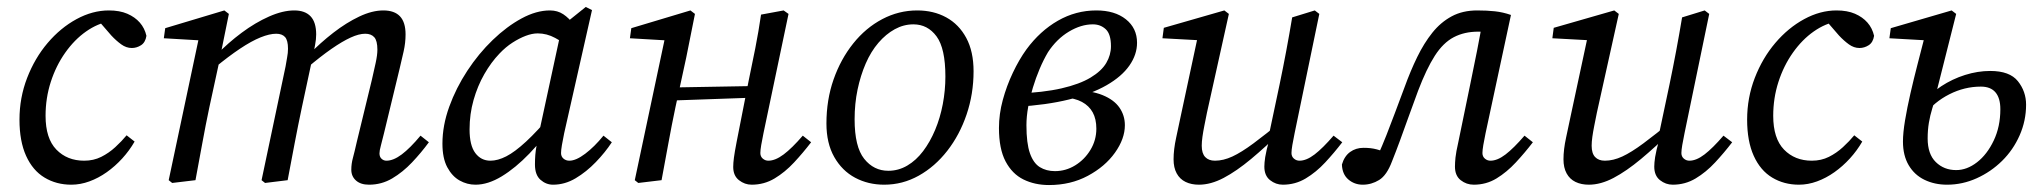

<svg xmlns="http://www.w3.org/2000/svg" viewBox="-20 -518 5868 552"><path d="M185 13Q142 13 108 -7.5Q74 -28 55 -70Q36 -112 36 -174Q36 -237 58 -294Q80 -351 117 -394.5Q154 -438 200 -463Q246 -488 293 -488Q324 -488 346 -478.5Q368 -469 382 -453Q396 -437 401 -415Q398 -396 385.5 -388Q373 -380 359 -380Q343 -380 328.5 -390.5Q314 -401 300 -416L255 -468H312V-457H297Q261 -451 227.5 -427.5Q194 -404 167.5 -366.5Q141 -329 126 -282.5Q111 -236 111 -185Q111 -120 142 -88Q173 -56 222 -56Q249 -56 271 -67Q293 -78 311.5 -95Q330 -112 344 -129L367 -111Q352 -85 331.5 -62.5Q311 -40 287 -23Q263 -6 237 3.5Q211 13 185 13Z M475 8 465 0 553 -415 571 -401 451 -408 455 -437 625 -488 638 -478 613 -355V-353L582 -210Q571 -158 561.5 -105.5Q552 -53 542 0ZM742 8 732 0 801 -327Q803 -340 805.5 -353Q808 -366 808 -378Q808 -402 799.5 -411.5Q791 -421 774 -421Q755 -421 729 -410.5Q703 -400 670 -378Q637 -356 597 -323V-360H602Q636 -395 675 -424Q714 -453 753.5 -470.5Q793 -488 826 -488Q857 -488 873 -471Q889 -454 889 -419Q889 -405 886 -389.5Q883 -374 880 -358L878 -350L848 -210Q837 -158 827 -105.5Q817 -53 807 0ZM1041 13Q1017 13 1003.5 1Q990 -11 990 -30Q990 -47 994.5 -63.5Q999 -80 1006 -111L1049 -288Q1055 -314 1060 -337Q1065 -360 1065 -375Q1065 -401 1056 -411Q1047 -421 1030 -421Q1012 -421 988 -410Q964 -399 933 -377.5Q902 -356 863 -323V-361H868Q901 -395 938.5 -424Q976 -453 1013 -470.5Q1050 -488 1082 -488Q1114 -488 1130 -471Q1146 -454 1146 -419Q1146 -395 1140.5 -370.5Q1135 -346 1129 -321L1084 -135Q1079 -114 1075 -99.5Q1071 -85 1071 -77Q1071 -67 1077 -61.5Q1083 -56 1091 -56Q1111 -56 1135 -74Q1159 -92 1189 -128L1213 -109Q1191 -79 1164.5 -51Q1138 -23 1107.5 -5Q1077 13 1041 13Z M1347 13Q1323 13 1301.5 1Q1280 -11 1266 -37Q1252 -63 1252 -105Q1252 -157 1271.5 -211Q1291 -265 1323.5 -314.5Q1356 -364 1396.5 -403Q1437 -442 1479.5 -465Q1522 -488 1561 -488Q1583 -488 1599.5 -477Q1616 -466 1629.5 -447.5Q1643 -429 1656 -406L1619 -380Q1600 -396 1576 -409Q1552 -422 1526 -422Q1510 -422 1491.5 -415Q1473 -408 1453.5 -395.5Q1434 -383 1416 -364Q1392 -339 1372.5 -305Q1353 -271 1341.5 -230.5Q1330 -190 1330 -146Q1330 -100 1346.5 -78Q1363 -56 1390 -56Q1411 -56 1435.5 -68.5Q1460 -81 1492.5 -111Q1525 -141 1568 -192L1580 -170H1577Q1542 -118 1502 -76.5Q1462 -35 1422.5 -11Q1383 13 1347 13ZM1570 13Q1550 13 1534 -1Q1518 -15 1518 -45Q1518 -60 1519 -72.5Q1520 -85 1522.5 -98.5Q1525 -112 1528 -128L1529 -133L1596 -443L1603 -449L1664 -498L1682 -489L1602 -135Q1598 -116 1595.5 -101Q1593 -86 1593 -78Q1593 -68 1600 -62Q1607 -56 1617 -56Q1636 -56 1662.5 -76Q1689 -96 1715 -128L1739 -109Q1720 -80 1693 -52Q1666 -24 1635 -5.5Q1604 13 1570 13Z M1815 8 1805 0 1893 -415 1911 -401 1791 -408 1795 -437 1965 -488 1978 -478 1953 -353 1922 -210Q1911 -158 1901.5 -105.5Q1892 -53 1882 0ZM1883 -228V-266L2167 -271V-238ZM2141 13Q2121 13 2104.5 0Q2088 -13 2088 -38Q2088 -49 2090 -64.5Q2092 -80 2098 -111L2132 -284Q2142 -331 2151.5 -379.5Q2161 -428 2168 -476L2233 -488L2247 -478L2175 -135Q2171 -116 2168.5 -101Q2166 -86 2166 -78Q2166 -68 2173 -62Q2180 -56 2189 -56Q2209 -56 2233 -74Q2257 -92 2288 -128L2312 -109Q2289 -79 2263 -51Q2237 -23 2207 -5Q2177 13 2141 13Z M2522 13Q2476 13 2438.5 -7Q2401 -27 2378.5 -66.5Q2356 -106 2356 -163Q2356 -231 2376.5 -289.5Q2397 -348 2433 -393Q2469 -438 2516.5 -463Q2564 -488 2617 -488Q2664 -488 2700.5 -468Q2737 -448 2758 -409Q2779 -370 2779 -313Q2779 -248 2759 -189Q2739 -130 2703.5 -84.5Q2668 -39 2621.5 -13Q2575 13 2522 13ZM2534 -27Q2563 -27 2588.5 -42Q2614 -57 2634 -83.5Q2654 -110 2668.5 -144.5Q2683 -179 2690.5 -218.5Q2698 -258 2698 -298Q2698 -379 2672.5 -413.5Q2647 -448 2606 -448Q2578 -448 2552.5 -434Q2527 -420 2505.5 -395Q2484 -370 2469 -335.5Q2454 -301 2445.5 -260.5Q2437 -220 2437 -175Q2437 -96 2464.5 -61.5Q2492 -27 2534 -27Z M2996 14Q2955 14 2922.5 -2Q2890 -18 2871 -54Q2852 -90 2852 -150Q2852 -190 2863 -230.5Q2874 -271 2892 -309Q2910 -347 2931 -376Q2970 -429 3021.5 -458.5Q3073 -488 3132 -488Q3185 -488 3217 -462.5Q3249 -437 3249 -395Q3249 -361 3227 -329.5Q3205 -298 3161.5 -273Q3118 -248 3053.5 -232Q2989 -216 2903 -211V-249Q2980 -252 3032 -264Q3084 -276 3115.5 -295Q3147 -314 3160.5 -337Q3174 -360 3174 -385Q3174 -420 3159 -434Q3144 -448 3122 -448Q3088 -448 3053 -427Q3018 -406 2993 -368Q2980 -346 2969 -320Q2958 -294 2949.5 -266Q2941 -238 2936 -210.5Q2931 -183 2931 -158Q2931 -106 2941 -77.5Q2951 -49 2969.5 -37.5Q2988 -26 3013 -26Q3044 -26 3071 -42.5Q3098 -59 3115 -87Q3132 -115 3132 -148Q3132 -176 3121.5 -195Q3111 -214 3090.5 -225Q3070 -236 3039 -238L3064 -267V-259Q3117 -258 3150 -244.5Q3183 -231 3198.5 -208.5Q3214 -186 3214 -158Q3214 -119 3185.5 -79Q3157 -39 3107.5 -12.5Q3058 14 2996 14Z M3427 13Q3405 13 3388.5 5Q3372 -3 3363 -19.5Q3354 -36 3354 -60Q3354 -88 3361.5 -122.5Q3369 -157 3375 -186L3426 -424L3433 -402L3322 -408L3326 -438L3500 -488L3513 -478L3450 -194Q3446 -174 3442.5 -156.5Q3439 -139 3437 -124.5Q3435 -110 3435 -99Q3435 -77 3445 -66.5Q3455 -56 3473 -56Q3497 -56 3523 -68Q3549 -80 3584 -106Q3619 -132 3668 -172L3675 -144H3668Q3619 -96 3577 -61Q3535 -26 3498 -6.5Q3461 13 3427 13ZM3668 13Q3648 13 3631.5 0Q3615 -13 3615 -39Q3615 -50 3617.5 -66.5Q3620 -83 3630 -120H3626L3659 -276Q3669 -324 3678 -372Q3687 -420 3695 -468L3760 -488L3773 -478L3702 -135Q3698 -116 3695.5 -101Q3693 -86 3693 -78Q3693 -68 3700 -62Q3707 -56 3716 -56Q3736 -56 3759.5 -74Q3783 -92 3814 -128L3839 -109Q3816 -79 3790 -51Q3764 -23 3734 -5Q3704 13 3668 13Z M3898 13Q3874 13 3856.5 -2Q3839 -17 3838 -45Q3845 -69 3861.5 -81Q3878 -93 3900 -93Q3911 -93 3920 -92Q3929 -91 3938.5 -88.5Q3948 -86 3958 -82L3976 -75L3962 -49L3940 -68Q3954 -99 3966 -129.5Q3978 -160 3990.5 -193.5Q4003 -227 4018 -267Q4035 -314 4054.5 -354Q4074 -394 4098 -424Q4122 -454 4153.5 -471Q4185 -488 4227 -488Q4255 -488 4278 -485.5Q4301 -483 4324 -475L4251 -135Q4247 -116 4244.5 -101Q4242 -86 4242 -78Q4242 -68 4249 -62Q4256 -56 4265 -56Q4285 -56 4308.5 -74Q4332 -92 4363 -128L4387 -109Q4364 -79 4338 -51Q4312 -23 4282.5 -5Q4253 13 4217 13Q4196 13 4179.5 0Q4163 -13 4163 -39Q4163 -50 4164.5 -65Q4166 -80 4173 -111L4207 -276Q4217 -324 4226.5 -372Q4236 -420 4244 -468L4286 -419Q4269 -424 4258.5 -425.5Q4248 -427 4230 -427Q4190 -427 4159.5 -411Q4129 -395 4105 -357.5Q4081 -320 4057 -257Q4041 -214 4028.5 -179Q4016 -144 4005 -114Q3994 -84 3982 -54Q3967 -14 3945 -0.5Q3923 13 3898 13Z M4548 13Q4526 13 4509.5 5Q4493 -3 4484 -19.5Q4475 -36 4475 -60Q4475 -88 4482.5 -122.5Q4490 -157 4496 -186L4547 -424L4554 -402L4443 -408L4447 -438L4621 -488L4634 -478L4571 -194Q4567 -174 4563.5 -156.5Q4560 -139 4558 -124.5Q4556 -110 4556 -99Q4556 -77 4566 -66.5Q4576 -56 4594 -56Q4618 -56 4644 -68Q4670 -80 4705 -106Q4740 -132 4789 -172L4796 -144H4789Q4740 -96 4698 -61Q4656 -26 4619 -6.5Q4582 13 4548 13ZM4789 13Q4769 13 4752.5 0Q4736 -13 4736 -39Q4736 -50 4738.5 -66.5Q4741 -83 4751 -120H4747L4780 -276Q4790 -324 4799 -372Q4808 -420 4816 -468L4881 -488L4894 -478L4823 -135Q4819 -116 4816.5 -101Q4814 -86 4814 -78Q4814 -68 4821 -62Q4828 -56 4837 -56Q4857 -56 4880.5 -74Q4904 -92 4935 -128L4960 -109Q4937 -79 4911 -51Q4885 -23 4855 -5Q4825 13 4789 13Z M5152 13Q5109 13 5075 -7.5Q5041 -28 5022 -70Q5003 -112 5003 -174Q5003 -237 5025 -294Q5047 -351 5084 -394.5Q5121 -438 5167 -463Q5213 -488 5260 -488Q5291 -488 5313 -478.5Q5335 -469 5349 -453Q5363 -437 5368 -415Q5365 -396 5352.5 -388Q5340 -380 5326 -380Q5310 -380 5295.5 -390.5Q5281 -401 5267 -416L5222 -468H5279V-457H5264Q5228 -451 5194.5 -427.5Q5161 -404 5134.5 -366.5Q5108 -329 5093 -282.5Q5078 -236 5078 -185Q5078 -120 5109 -88Q5140 -56 5189 -56Q5216 -56 5238 -67Q5260 -78 5278.5 -95Q5297 -112 5311 -129L5334 -111Q5319 -85 5298.5 -62.5Q5278 -40 5254 -23Q5230 -6 5204 3.5Q5178 13 5152 13Z M5578 13Q5542 13 5513 -1Q5484 -15 5467.5 -43Q5451 -71 5451 -111Q5451 -136 5457 -172Q5463 -208 5472.5 -249.5Q5482 -291 5493 -333.5Q5504 -376 5514 -415L5536 -401L5412 -408L5416 -437L5591 -488L5604 -478L5549 -260V-251Q5542 -228 5535.5 -207Q5529 -186 5525.5 -165Q5522 -144 5522 -120Q5522 -75 5545.5 -52Q5569 -29 5604 -29Q5635 -29 5664 -51.5Q5693 -74 5712 -114Q5731 -154 5731 -204Q5731 -236 5717 -252.5Q5703 -269 5675 -269Q5628 -269 5584.5 -247Q5541 -225 5512 -187L5497 -220H5508Q5529 -249 5561 -270Q5593 -291 5629.5 -302.5Q5666 -314 5702 -314Q5758 -314 5781.5 -284.5Q5805 -255 5805 -217Q5805 -171 5786.5 -129Q5768 -87 5736 -55.5Q5704 -24 5663 -5.5Q5622 13 5578 13Z"/></svg>

Font: Source Serif 4
Style: Italic
Weight: 400
Italic angle: -12°
Designer: Frank Grießhammer
Foundry: Adobe Systems Incorporated
Version: Version 4.004;hotconv 1.0.116;makeotfexe 2.5.65601